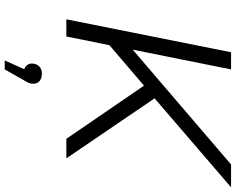

<svg xmlns="http://www.w3.org/2000/svg" viewBox="-113 -627 1002 816"><g transform="rotate(90 388.0 -219.0)"><path d="M653 0H570L344 -330L172 -183L135 0H62L202 -700H275L191 -282L679 -700H776L398 -375ZM336 140Q336 151 332 160.5Q328 170 318 186L275 262H237L274 179Q263 175 256.5 166.5Q250 158 250 147Q250 128 261.5 116Q273 104 293 104Q313 104 324.5 114Q336 124 336 140Z"/></g></svg>

Font: Idrija
Style: Italic
Weight: 400
Italic angle: -11.3°
Designer: Julieta Ulanovsky
Foundry: Julieta Ulanovsky
Version: Version 7.200